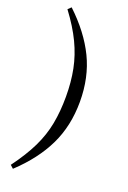

<svg xmlns="http://www.w3.org/2000/svg" viewBox="-190 -882 765 1150"><g transform="rotate(20 192.5 -307.5)"><path d="M206 -307Q206 -401 190 -481Q174 -561 137 -638.5Q100 -716 35 -803L55 -822Q175 -709 235 -585.5Q295 -462 295 -307Q295 -153 235 -29Q175 95 55 207L35 189Q101 100 138.5 22.5Q176 -55 191 -134.5Q206 -214 206 -307Z"/></g></svg>

Font: Noto Serif KR ExtraLight SemiBold
Style: Regular
Weight: 600
Version: Version 2.002-H1;hotconv 1.1.0;makeotfexe 2.6.0